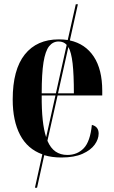

<svg xmlns="http://www.w3.org/2000/svg" viewBox="-20 -734 540 907"><path d="M145 153 180 -5Q110 -30 75 -96.5Q40 -163 40 -264Q40 -405 97 -476.5Q154 -548 258 -548Q280 -548 300 -545L338 -714H348L310 -543Q383 -527 423 -466.5Q463 -406 463 -305V-283H252L204 -69Q219 -34 242.5 -18Q266 -2 298 -2Q345 -2 375.5 -33.5Q406 -65 414 -144Q446 -136 446 -103Q446 -77 427.5 -51Q409 -25 370 -7.5Q331 10 270 10Q225 10 189 -1L155 153ZM177 -293H244L295 -522Q281 -538 257 -538Q230 -538 212 -515.5Q194 -493 185.5 -439.5Q177 -386 177 -293ZM329 -293Q329 -382 323 -434.5Q317 -487 303 -512L254 -293ZM177 -283Q176 -152 198 -86L242 -283Z"/></svg>

Font: Noto Serif Display Condensed
Style: Bold
Weight: 700
Width: 3
Designer: Monotype Design Team
Foundry: Monotype Imaging Inc.
Version: Version 2.009